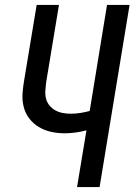

<svg xmlns="http://www.w3.org/2000/svg" viewBox="-20 -755 543 775"><path d="M291 0 329 -229Q307 -223 284.5 -220Q262 -217 241 -217Q212 -217 185.5 -223Q159 -229 136.5 -242.5Q114 -256 98 -277Q82 -298 75.5 -324Q69 -350 71 -378Q73 -406 78 -434L128 -735H218L166 -421Q164 -405 163 -388Q162 -371 166 -356Q170 -341 180 -329Q190 -317 203.5 -309.5Q217 -302 233 -299Q249 -296 266 -296Q285 -296 304 -299Q323 -302 342 -307L412 -735H503L382 0Z"/></svg>

Font: Iosevka SS04 Medium Oblique
Style: Regular
Weight: 500
Italic angle: -9°
Monospace: yes
Designer: Belleve Invis
Foundry: Belleve Invis
Version: Version 19.0.0; ttfautohint (v1.8.4)